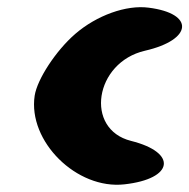

<svg xmlns="http://www.w3.org/2000/svg" viewBox="-20 -562 519 526"><path d="M186 -469C133 -423 82 -345 75 -300C56 -175 190 -42 321 -57C456 -72 467 -144 339 -176C211 -208 239 -391 377 -423C508 -453 514 -525 387 -541C326 -549 245 -520 186 -469Z"/></svg>

Font: Hussar Skorodowane
Style: Ky
Weight: 700
Foundry: Cannot Into Space Fonts
Version: Version 0.892